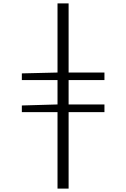

<svg xmlns="http://www.w3.org/2000/svg" viewBox="-20 -856 740 1125"><path d="M592 -387V-431H382V-836H317V-431L108 -426V-387H317V-244L108 -238V-199H317V249H382V-199H592V-244H382V-387Z"/></svg>

Font: Kawkab Mono Light
Style: Regular
Weight: 300
Monospace: yes
Designer: Abdullah Arif
Foundry: Abdullah Arif
Version: Version 1.000;PS 000.500;hotconv 1.0.88;makeotf.lib2.5.64775